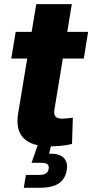

<svg xmlns="http://www.w3.org/2000/svg" viewBox="-20 -691 440 915"><path d="M399.9 -539.1 379.4 -412.1H33.7L54.7 -539.1ZM152.8 -671.4H322.3L239.3 -168.5Q235.8 -146 244.4 -135.7Q252.9 -125.5 276.9 -125.5Q286.1 -125.5 303 -127.2Q319.8 -128.9 327.1 -130.4L323.2 -4.9Q297.4 1.5 270.3 3.9Q243.2 6.3 217.8 6.3Q129.4 6.3 91.6 -33.4Q53.7 -73.2 66.4 -150.4ZM93.3 204.1 103.5 142.6H166Q187.5 142.6 198.5 135.7Q209.5 128.9 211.9 113.8Q214.4 98.6 206.1 91.8Q197.8 85 175.8 85H130.4L167 -20.5H227.5L224.1 0L213.9 42Q259.8 39.1 282.2 60.1Q304.7 81.1 298.3 118.7Q291 163.6 259 183.8Q227.1 204.1 166 204.1Z"/></svg>

Font: Inter 18pt ExtraBold
Style: Italic
Weight: 800
Italic angle: -9.3988°
Designer: Rasmus Andersson
Foundry: rsms
Version: Version 4.001;git-66647c0bb